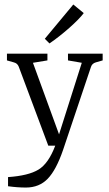

<svg xmlns="http://www.w3.org/2000/svg" viewBox="-20 -654 490 862"><path d="M202.1 -459 181.2 -480 309.1 -633.8 356 -595.2Q335.9 -568.4 290.5 -528.3Q245.1 -488.3 202.1 -459ZM11.2 -413.1H192.9V-382.8L127.9 -372.1L245.1 -50.8L347.2 -372.1L285.2 -382.8V-413.1H440.9V-382.8L410.2 -374Q393.1 -369.1 388.2 -353L263.2 19Q232.4 108.9 194.3 148.4Q156.2 188 96.2 188Q58.1 188 16.1 182.1V141.1Q107.9 134.8 152.8 107.4Q197.8 80.1 228 0H196.8L64 -355Q58.1 -370.1 42 -374L11.2 -382.8Z"/></svg>

Font: Yrsa-Light
Style: Regular
Weight: 300
Designer: Anna Giedrys (Yrsa+Rasa design), David Brezina (Yrsa art-direction, Rasa art-direction, design)
Foundry: Rosetta Type Foundry
Version: Version 1.001;PS 1.1;hotconv 1.0.88;makeotf.lib2.5.647800